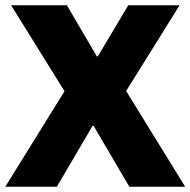

<svg xmlns="http://www.w3.org/2000/svg" viewBox="-27 -706 720 726"><path d="M339 -493H343L458 -686H652L450 -362L673 0H462L327 -230H323L188 0H-7L217 -361L15 -686H226Z"/></svg>

Font: Chivo ExtraBold
Style: Regular
Weight: 800
Designer: Hector Gatti
Foundry: Omnibus-Type
Version: Version 1.007